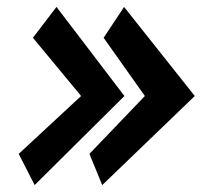

<svg xmlns="http://www.w3.org/2000/svg" viewBox="-20 -557 582 554"><path d="M80 -23 339 -280 143 -537 75 -448 214 -280 34 -113ZM275 -23 542 -280 338 -537 279 -448 398 -280 238 -113Z"/></svg>

Font: Bluebird
Style: SfBdNrwObl
Weight: 700
Designer: Jasper
Foundry: Cannot Into Space Fonts
Version: Version 0.98